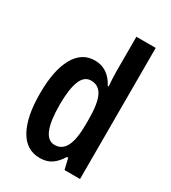

<svg xmlns="http://www.w3.org/2000/svg" viewBox="-187 -857 861 964"><g transform="rotate(30 243.0 -375.0)"><path d="M198 10Q120 10 79 -63.5Q38 -137 38 -272Q38 -406 79 -479.5Q120 -553 195 -553Q273 -553 314 -474H319Q317 -502 316 -523Q315 -544 315 -559V-760H427V0H337L322 -63H315Q292 -26 265 -8Q238 10 198 10ZM230 -84Q273 -84 294 -125Q315 -166 315 -252V-283Q315 -372 294.5 -414Q274 -456 229 -456Q189 -456 170.5 -409Q152 -362 152 -272Q152 -84 230 -84Z"/></g></svg>

Font: Noto Sans Thai ExtCond SemBd
Style: Regular
Weight: 600
Width: 2
Designer: Monotype Design Team
Foundry: Monotype Imaging Inc.
Version: Version 2.002; ttfautohint (v1.8.4.7-5d5b)